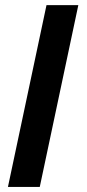

<svg xmlns="http://www.w3.org/2000/svg" viewBox="-20 -734 340 754"><path d="M136.2 0H11.2L162.6 -713.9H287.6Z"/></svg>

Font: Open Sans Hebrew Condensed
Style: Bold Italic
Weight: 700
Width: 3
Italic angle: -12°
Foundry: Ascender Corporation, Yanek Iontef
Version: Version 2.001;PS 002.001;hotconv 1.0.70;makeotf.lib2.5.58329